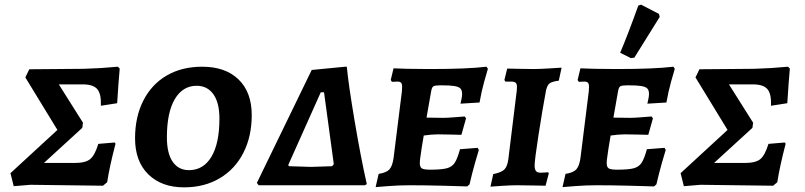

<svg xmlns="http://www.w3.org/2000/svg" viewBox="-20 -797 3462 826"><path d="M441 -13 423 2 111 -2 39 4 25 -52 227 -238 89 -464 106 -499 341 -501Q414 -503 487 -510L495 -502Q490 -448 484 -353L414 -342Q416 -393 398.5 -413.5Q381 -434 336 -434H233L337 -269L334 -247L169 -96H302Q348 -96 368 -112.5Q388 -129 403 -178L473 -184L477 -179Q451 -79 441 -13Z M561 -202Q561 -294 596.5 -364Q632 -434 697 -472Q762 -510 850 -510Q950 -510 1006.5 -455Q1063 -400 1063 -302Q1063 -210 1027 -139.5Q991 -69 925 -30Q859 9 772 9Q675 9 618 -47Q561 -103 561 -202ZM924 -287Q924 -355 898 -391.5Q872 -428 826 -428Q766 -428 732 -370.5Q698 -313 698 -206Q698 -137 723 -101Q748 -65 793 -65Q855 -65 889.5 -122.5Q924 -180 924 -287Z M1321 -496 1465 -510H1472Q1479 -434 1506 -274.5Q1533 -115 1558 -5L1550 0H1093L1085 -10ZM1374 -400H1360L1220 -87L1223 -82L1318 -79L1409 -82L1416 -91Z M1831 -67Q1879 -67 1902 -73Q1925 -79 1936.5 -97Q1948 -115 1959 -155L2035 -161L2040 -152Q2036 -140 2023.5 -96Q2011 -52 2000 -4L1990 5Q1966 4 1886.5 2Q1807 0 1742 0Q1696 0 1652 3.5Q1608 7 1596 8L1609 -49Q1642 -54 1655 -68Q1668 -82 1673 -116L1709 -404Q1710 -412 1710 -423Q1710 -436 1705.5 -441Q1701 -446 1690 -446L1666 -445L1661 -453L1673 -503Q1689 -502 1733.5 -501Q1778 -500 1829 -500Q1991 -500 2073 -510L2079 -501Q2075 -489 2063 -445.5Q2051 -402 2043 -356L1961 -351Q1962 -355 1965 -369Q1968 -383 1968 -393Q1968 -409 1960.5 -416.5Q1953 -424 1934 -427Q1915 -430 1877 -430Q1852 -430 1845 -426Q1838 -422 1835 -405L1815 -291L1887 -290Q1903 -290 1935.5 -292.5Q1968 -295 1979 -296L1985 -288L1965 -217Q1955 -217 1925.5 -218Q1896 -219 1864 -219Q1838 -219 1803 -214L1794 -160Q1793 -150 1789.5 -128.5Q1786 -107 1786 -96Q1786 -78 1795 -72.5Q1804 -67 1831 -67Z M2280 -85Q2280 -68 2286 -61Q2292 -54 2305 -54Q2318 -54 2326.5 -55Q2335 -56 2338 -56L2341 -51L2327 2Q2313 2 2276.5 1Q2240 0 2206 0Q2177 0 2139.5 2.5Q2102 5 2090 6L2102 -48Q2137 -55 2150 -68Q2163 -81 2167 -113L2203 -406Q2204 -413 2204 -423Q2204 -436 2198.5 -441Q2193 -446 2179 -446H2154Q2152 -449 2150 -453L2162 -502Q2190 -502 2208 -501L2276 -500Q2299 -500 2340.5 -502.5Q2382 -505 2396 -506L2384 -450Q2354 -446 2344 -438Q2334 -430 2329 -408Q2313 -322 2296.5 -215Q2280 -108 2280 -85Z M2635 -67Q2683 -67 2706 -73Q2729 -79 2740.5 -97Q2752 -115 2763 -155L2839 -161L2844 -152Q2840 -140 2827.5 -96Q2815 -52 2804 -4L2794 5Q2770 4 2690.5 2Q2611 0 2546 0Q2500 0 2456 3.5Q2412 7 2400 8L2413 -49Q2446 -54 2459 -68Q2472 -82 2477 -116L2513 -404Q2514 -412 2514 -423Q2514 -436 2509.5 -441Q2505 -446 2494 -446L2470 -445L2465 -453L2477 -503Q2493 -502 2537.5 -501Q2582 -500 2633 -500Q2795 -500 2877 -510L2883 -501Q2879 -489 2867 -445.5Q2855 -402 2847 -356L2765 -351Q2766 -355 2769 -369Q2772 -383 2772 -393Q2772 -409 2764.5 -416.5Q2757 -424 2738 -427Q2719 -430 2681 -430Q2656 -430 2649 -426Q2642 -422 2639 -405L2619 -291L2691 -290Q2707 -290 2739.5 -292.5Q2772 -295 2783 -296L2789 -288L2769 -217Q2759 -217 2729.5 -218Q2700 -219 2668 -219Q2642 -219 2607 -214L2598 -160Q2597 -150 2593.5 -128.5Q2590 -107 2590 -96Q2590 -78 2599 -72.5Q2608 -67 2635 -67ZM2709 -549 2694 -547 2648 -570Q2682 -650 2726 -773L2738 -777L2815 -737L2818 -724Z M3324 -13 3306 2 2994 -2 2922 4 2908 -52 3110 -238 2972 -464 2989 -499 3224 -501Q3297 -503 3370 -510L3378 -502Q3373 -448 3367 -353L3297 -342Q3299 -393 3281.5 -413.5Q3264 -434 3219 -434H3116L3220 -269L3217 -247L3052 -96H3185Q3231 -96 3251 -112.5Q3271 -129 3286 -178L3356 -184L3360 -179Q3334 -79 3324 -13Z"/></svg>

Font: Alegreya SC
Style: Bold Italic
Weight: 700
Italic angle: -7°
Designer: Juan Pablo del Peral
Foundry: Huerta Tipografica
Version: Version 2.007; ttfautohint (v1.6)